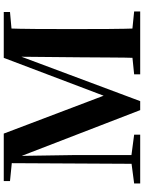

<svg xmlns="http://www.w3.org/2000/svg" viewBox="111 -896 784 1047"><g transform="rotate(-90 503.5 -372.0)"><path d="M27 0V-33L149 -49H172L293 -33V0ZM40 -710V-744H195V-696H180ZM134 0 138 -744H176L182 -353V0ZM427 0 157 -699H150V-744H299L519 -164H492L499 -182L712 -744H767V-699H738L725 -666L476 0ZM622 0V-33L779 -49H806L965 -33V0ZM711 0Q714 -87 714 -172Q714 -257 715 -327L719 -744H873Q870 -657 869.5 -570Q869 -483 869 -394V-349Q869 -260 869.5 -173Q870 -86 873 0ZM791 -696V-744H962V-710L807 -696Z"/></g></svg>

Font: Noto Serif TC ExtraBold
Style: Regular
Weight: 800
Designer: Ryoko NISHIZUKA 西塚涼子 (kana & ideographs); Frank Grießhammer (Latin, Greek & Cyrillic); Wenlong ZHANG 张文龙 (bopomofo); San
Foundry: Adobe
Version: Version 2.002-H1;hotconv 1.1.0;makeotfexe 2.6.0